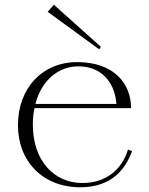

<svg xmlns="http://www.w3.org/2000/svg" viewBox="-20 -778 630 813"><path d="M320 15C451 15 511 -60 539 -138L522 -145C498 -64 432 -3 329 -3C208 -3 119 -99 119 -250C119 -275 121 -298 126 -320H535C535 -423 464 -514 309 -515C157 -516 56 -402 56 -248C56 -95 161 15 320 15ZM182 -728 400 -569 407 -580 208 -758ZM130 -338C156 -439 229 -498 313 -497C402 -497 465 -438 473 -338Z"/></svg>

Font: Sprat Light
Style: Regular
Weight: 300
Designer: Ethan Nakache
Foundry: Collletttivo
Version: Version 2.000;Glyphs 3.2 (3217)